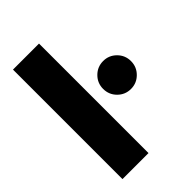

<svg xmlns="http://www.w3.org/2000/svg" viewBox="-217 -815 902 902"><g transform="rotate(-45 234.0 -364.0)"><path d="M218.8 -727.5V0H45.9V-727.5ZM374 -271Q335.4 -271 308.3 -298.1Q281.2 -325.2 281.2 -363.8Q281.2 -402.3 308.3 -429.4Q335.4 -456.5 374 -456.5Q412.1 -456.5 439.2 -429.4Q466.3 -402.3 466.3 -363.8Q466.3 -325.2 439.2 -298.1Q412.1 -271 374 -271Z"/></g></svg>

Font: Inter Display Extra Bold
Style: Regular
Weight: 800
Designer: Rasmus Andersson
Foundry: rsms
Version: Version 4.000;git-4fc901f